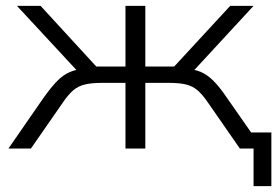

<svg xmlns="http://www.w3.org/2000/svg" viewBox="-20 -509 950 658"><path d="M849 129V0H809V-55H910V129ZM9 0 128 -172Q155 -210 175.5 -231Q196 -252 219 -262Q242 -272 276 -274L255 -255L38 -489H119L310 -281H410V-489H478V-281H577L769 -489H849L633 -255L611 -274Q645 -272 667 -263Q689 -254 710.5 -233Q732 -212 759 -172L879 0H802L693 -157Q674 -185 657 -199.5Q640 -214 617.5 -219.5Q595 -225 558 -225H478V0H410V-225H330Q294 -225 271 -219.5Q248 -214 231 -199.5Q214 -185 195 -157L86 0Z"/></svg>

Font: Nunito Sans 10pt SemiExpanded Light
Style: Regular
Weight: 300
Width: 6
Designer: Vernon Adams
Foundry: Vernon Adams
Version: Version 3.101;gftools[0.9.27]